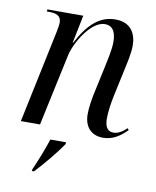

<svg xmlns="http://www.w3.org/2000/svg" viewBox="-85 -611 731 898"><g transform="rotate(10 280.0 -162.0)"><path d="M428 10C477 10 511 -16 541 -46L535 -54C513 -33 493 -22 472 -22C444 -22 431 -43 431 -82C431 -115 437 -154 445 -193L473 -323C481 -360 491 -404 491 -438C491 -494 465 -545 391 -545C319 -545 265 -500 214 -403H212L239 -536H69L67 -526H77C113 -526 136 -518 136 -484C136 -476 133 -457 129 -438L37 0H128L201 -341C213 -399 279 -515 346 -515C393 -515 399 -469 399 -439C399 -399 385 -344 380 -318L358 -216C345 -160 339 -118 339 -86C339 -29 370 10 428 10ZM129 213 128 221H138C181 176 233 112 261 71L263 61H188C171 112 153 158 129 213Z"/></g></svg>

Font: Noto Serif Display SemiCondensed
Style: Italic
Weight: 400
Width: 4
Italic angle: -12°
Designer: Monotype Design Team
Foundry: Monotype Imaging Inc.
Version: Version 2.009